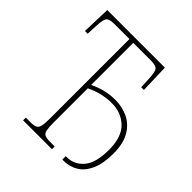

<svg xmlns="http://www.w3.org/2000/svg" viewBox="-191 -856 997 997"><g transform="rotate(45 308.0 -357.0)"><path d="M129 0V-20H164Q188 -20 200.5 -26Q213 -32 217 -51Q221 -70 221 -108V-689H111Q72 -689 62.5 -675Q53 -661 51 -620L48 -555H28L33 -714H456L461 -555H441L438 -620Q436 -661 426.5 -675Q417 -689 378 -689H249V-380Q285 -397 319.5 -405.5Q354 -414 393 -414Q446 -414 489 -392.5Q532 -371 557.5 -326Q583 -281 583 -210Q583 -136 562 -89.5Q541 -43 505.5 -21.5Q470 0 428 0H417V-25H425Q479 -25 516 -68Q553 -111 553 -210Q552 -303 506 -346Q460 -389 393 -389Q353 -389 318.5 -380.5Q284 -372 249 -355V-108Q249 -70 252.5 -51Q256 -32 268.5 -26Q281 -20 305 -20H341V0Z"/></g></svg>

Font: Noto Serif Condensed Thin
Style: Regular
Weight: 100
Width: 3
Designer: Monotype Design Team
Foundry: Monotype Imaging Inc.
Version: Version 2.013; ttfautohint (v1.8.4.7-5d5b)